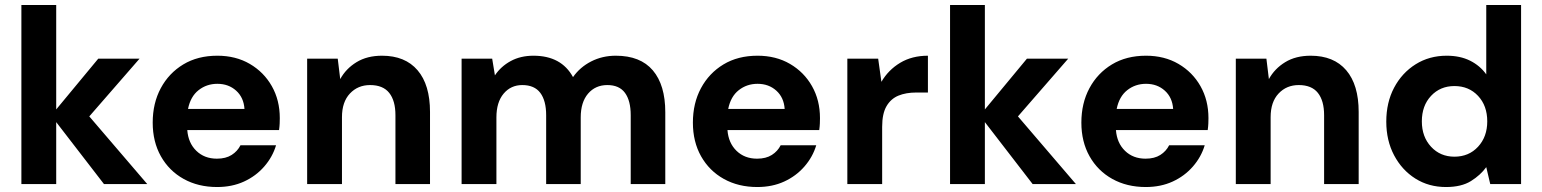

<svg xmlns="http://www.w3.org/2000/svg" viewBox="-20 -740 6201 772"><path d="M66 0V-720H206V-300L375 -504H541L339 -272L572 0H398L206 -249V0Z M853 12Q777 12 718.5 -20.5Q660 -53 627 -111.5Q594 -170 594 -247Q594 -325 626.5 -385.5Q659 -446 717 -481Q775 -516 854 -516Q928 -516 984.5 -483Q1041 -450 1073 -393.5Q1105 -337 1105 -265Q1105 -255 1104.5 -243Q1104 -231 1102 -217H733Q737 -165 769.5 -133.5Q802 -102 852 -102Q888 -102 911.5 -117Q935 -132 947 -156H1090Q1076 -109 1042.5 -70.5Q1009 -32 961 -10Q913 12 853 12ZM854 -403Q811 -403 778.5 -377.5Q746 -352 736 -302H963Q960 -348 929.5 -375.5Q899 -403 854 -403Z M1215 0V-504H1338L1348 -422Q1371 -464 1413.5 -490Q1456 -516 1516 -516Q1609 -516 1659 -457.5Q1709 -399 1709 -290V0H1570V-277Q1570 -335 1545 -366.5Q1520 -398 1468 -398Q1419 -398 1387 -364Q1355 -330 1355 -269V0Z M1836 0V-504H1959L1970 -437Q1994 -473 2033.5 -494.5Q2073 -516 2125 -516Q2237 -516 2284 -430Q2312 -470 2357 -493Q2402 -516 2456 -516Q2555 -516 2605 -457Q2655 -398 2655 -289V0H2516V-277Q2516 -335 2493 -366.5Q2470 -398 2422 -398Q2374 -398 2344.5 -363.5Q2315 -329 2315 -268V0H2176V-277Q2176 -335 2152.5 -366.5Q2129 -398 2080 -398Q2034 -398 2005 -363.5Q1976 -329 1976 -268V0Z M3025 12Q2949 12 2890.5 -20.5Q2832 -53 2799 -111.5Q2766 -170 2766 -247Q2766 -325 2798.5 -385.5Q2831 -446 2889 -481Q2947 -516 3026 -516Q3100 -516 3156.5 -483Q3213 -450 3245 -393.5Q3277 -337 3277 -265Q3277 -255 3276.5 -243Q3276 -231 3274 -217H2905Q2909 -165 2941.5 -133.5Q2974 -102 3024 -102Q3060 -102 3083.5 -117Q3107 -132 3119 -156H3262Q3248 -109 3214.5 -70.5Q3181 -32 3133 -10Q3085 12 3025 12ZM3026 -403Q2983 -403 2950.5 -377.5Q2918 -352 2908 -302H3135Q3132 -348 3101.5 -375.5Q3071 -403 3026 -403Z M3387 0V-504H3511L3524 -411Q3552 -459 3599.5 -487.5Q3647 -516 3711 -516V-368H3664Q3623 -368 3592.5 -355.5Q3562 -343 3544.5 -313Q3527 -283 3527 -230V0Z M3800 0V-720H3940V-300L4109 -504H4275L4073 -272L4306 0H4132L3940 -249V0Z M4587 12Q4511 12 4452.5 -20.5Q4394 -53 4361 -111.5Q4328 -170 4328 -247Q4328 -325 4360.5 -385.5Q4393 -446 4451 -481Q4509 -516 4588 -516Q4662 -516 4718.5 -483Q4775 -450 4807 -393.5Q4839 -337 4839 -265Q4839 -255 4838.5 -243Q4838 -231 4836 -217H4467Q4471 -165 4503.5 -133.5Q4536 -102 4586 -102Q4622 -102 4645.5 -117Q4669 -132 4681 -156H4824Q4810 -109 4776.5 -70.5Q4743 -32 4695 -10Q4647 12 4587 12ZM4588 -403Q4545 -403 4512.5 -377.5Q4480 -352 4470 -302H4697Q4694 -348 4663.5 -375.5Q4633 -403 4588 -403Z M4949 0V-504H5072L5082 -422Q5105 -464 5147.5 -490Q5190 -516 5250 -516Q5343 -516 5393 -457.5Q5443 -399 5443 -290V0H5304V-277Q5304 -335 5279 -366.5Q5254 -398 5202 -398Q5153 -398 5121 -364Q5089 -330 5089 -269V0Z M5794 12Q5725 12 5671 -22Q5617 -56 5585.5 -115.5Q5554 -175 5554 -251Q5554 -328 5585.5 -387.5Q5617 -447 5672 -481.5Q5727 -516 5797 -516Q5851 -516 5891 -496Q5931 -476 5956 -441V-720H6096V0H5972L5956 -68Q5933 -36 5894.5 -12Q5856 12 5794 12ZM5828 -110Q5886 -110 5923 -150Q5960 -190 5960 -252Q5960 -315 5923 -354.5Q5886 -394 5828 -394Q5771 -394 5734 -354.5Q5697 -315 5697 -252Q5697 -190 5734 -150Q5771 -110 5828 -110Z"/></svg>

Font: DM Sans ExtraBold
Style: Regular
Weight: 800
Designer: Colophon Foundry, Jonny Pinhorn
Foundry: Colophon Foundry
Version: Version 4.004; ttfautohint (v1.8.4.7-5d5b)